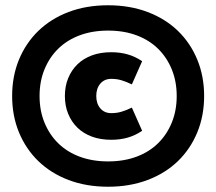

<svg xmlns="http://www.w3.org/2000/svg" viewBox="-20 -698 820 728"><path d="M390 10Q307 10 240 -15.5Q173 -41 125.5 -87Q78 -133 52 -196Q26 -259 26 -334Q26 -409 52 -472Q78 -535 125.5 -581Q173 -627 240 -652.5Q307 -678 390 -678Q472 -678 539.5 -652.5Q607 -627 654.5 -581Q702 -535 728 -472Q754 -409 754 -334Q754 -259 728 -196Q702 -133 654.5 -87Q607 -41 539.5 -15.5Q472 10 390 10ZM390 -86Q450 -86 498 -104Q546 -122 579.5 -155Q613 -188 631.5 -233.5Q650 -279 650 -334Q650 -389 631.5 -434.5Q613 -480 579.5 -513Q546 -546 498 -564Q450 -582 390 -582Q330 -582 282 -564Q234 -546 200.5 -513Q167 -480 148.5 -434.5Q130 -389 130 -334Q130 -279 148.5 -233.5Q167 -188 200.5 -155Q234 -122 282 -104Q330 -86 390 -86ZM402 -168Q361 -168 328.5 -180Q296 -192 273.5 -214Q251 -236 238.5 -266.5Q226 -297 226 -334Q226 -371 238.5 -401.5Q251 -432 273.5 -454Q296 -476 328.5 -488Q361 -500 402 -500Q435 -500 463.5 -492Q492 -484 519 -466L480 -378Q457 -389 439.5 -394Q422 -399 402 -399Q376 -399 360.5 -381Q345 -363 345 -334Q345 -305 360.5 -287Q376 -269 402 -269Q422 -269 439.5 -274Q457 -279 480 -290L519 -202Q492 -184 463.5 -176Q435 -168 402 -168Z"/></svg>

Font: Celebes Black
Style: Regular
Weight: 900
Designer: Anugrah Pasau
Foundry: Lafontype
Version: Version 1.000; ttfautohint (v1.8.4)